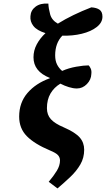

<svg xmlns="http://www.w3.org/2000/svg" viewBox="-20 -831 592 1072"><path d="M301 221 252 184Q280 151 297.5 122Q315 93 315 65Q315 48 304 35.5Q293 23 259 9Q173 -27 130 -70.5Q87 -114 87 -180Q87 -258 133.5 -312Q180 -366 258 -394V-396Q167 -432 167 -511Q167 -549 185 -583Q203 -617 234 -646Q186 -661 166.5 -686Q147 -711 150 -741Q152 -774 179 -794Q206 -814 250 -811Q251 -784 260 -751Q269 -718 303 -699Q343 -724 390.5 -747Q438 -770 490 -790Q520 -788 536 -776.5Q552 -765 552 -738Q552 -705 520 -680Q488 -655 436.5 -642.5Q385 -630 328 -632Q288 -590 288 -522Q288 -492 298.5 -471Q309 -450 327 -435Q363 -451 405.5 -458.5Q448 -466 475 -466Q482 -459 487 -447Q492 -435 490 -418Q489 -386 465 -361.5Q441 -337 409 -337Q389 -337 364.5 -344.5Q340 -352 317 -364Q282 -343 262 -309Q242 -275 242 -227Q242 -190 264 -165.5Q286 -141 336 -120Q400 -92 425 -63.5Q450 -35 450 5Q450 50 429 86.5Q408 123 374 155.5Q340 188 301 221Z"/></svg>

Font: Noto Serif ExtraCondensed ExtraBold
Style: Italic
Weight: 800
Width: 2
Italic angle: -12°
Designer: Monotype Design Team
Foundry: Monotype Imaging Inc.
Version: Version 2.013